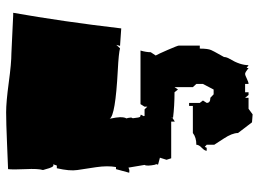

<svg xmlns="http://www.w3.org/2000/svg" viewBox="-128 -656 840 623"><g transform="rotate(-90 291.5 -345.0)"><path d="M225.6 -297.9 226.6 -295.4H247.6L256.3 -286.6V-295.4L264.6 -308.6H438.5Q433.1 -290 433.1 -275.4L422.4 -259.3Q426.8 -252 440.7 -220Q454.6 -188 454.6 -184.1V-116.2H444.8Q444.8 -89.4 439.9 -79.1Q435.1 -68.8 428.5 -57.4Q421.9 -45.9 417.5 -37.6Q417.5 -29.3 411.1 -18.6Q391.1 14.6 391.1 42L381.8 35.6V42Q367.7 30.8 363 30.8Q358.4 30.8 347.2 36.4Q335.9 42 330.1 42V30.8H303.2V42H294.4L285.2 30.8V42H249.5L231.4 55.2L205.6 53.2L170.9 7.8Q170.9 -11.2 152.8 -38.6Q134.8 -65.9 132.8 -69.3V-93.8L126 -100.1L123 -93.8H113.3Q113.3 -100.6 123 -109.9Q132.8 -119.1 132.8 -127.4Q156.7 -127.4 170.9 -138.7H258.8V-150.9H268.6V-116.2L276.4 -106L268.6 -93.8Q268.6 -82 284.2 -82H285.2L296.4 -71.3H312L330.1 -106V-127.4L319.8 -138.7V-198.2L312 -187L303.2 -198.2Q259.3 -198.2 219.7 -203.1L223.1 -209L218.8 -204.1L208 -197.3V-209H88.9L84 -224.1L90.8 -245.6L68.8 -251.5L68.4 -252.4L70.3 -259.3H68.4Q62.5 -288.1 67.4 -295.4L58.6 -347.7Q52.2 -344.7 49.1 -344.7Q45.9 -344.7 44.4 -345Q43 -345.2 42 -345.2L53.7 -388.2H60.5Q65.4 -415.5 60.1 -452.1Q54.7 -488.8 50.8 -513.4Q46.9 -538.1 56.6 -580.1H65.4L69.3 -591.8Q68.4 -591.3 65.4 -591.3Q62.5 -591.3 59.6 -597.7Q56.6 -604 54 -614.3Q51.3 -624.5 50.8 -625Q55.7 -641.1 53.7 -681.6Q51.8 -722.2 53.7 -738.3Q69.3 -738.8 137.2 -741.7Q205.1 -744.6 238.3 -744.6Q271.5 -744.6 334.5 -736.1Q397.5 -727.5 429.7 -727.5L553.2 -721.7H561Q532.7 -562 510.3 -371.1L453.6 -375L457 -387.2L445.8 -375Q430.7 -379.4 374 -382.3Q226.6 -390.1 217.3 -408.7Q222.2 -384.3 222.2 -375Q222.2 -359.9 218.3 -354.5Q220.2 -349.1 221.2 -338.9L218.8 -333.5L221.2 -315.9L223.1 -310.1L230.5 -307.6Z"/></g></svg>

Font: Butcherman
Style: Regular
Weight: 400
Version: Version 001.003